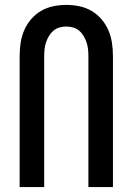

<svg xmlns="http://www.w3.org/2000/svg" viewBox="-20 -762 540 782"><path d="M60 0V-534Q60 -561 64 -587.5Q68 -614 78.5 -638.5Q89 -663 106.5 -683.5Q124 -704 147 -717.5Q170 -731 196.5 -736.5Q223 -742 250 -742Q277 -742 303.5 -736.5Q330 -731 353 -717.5Q376 -704 393.5 -683.5Q411 -663 421.5 -638.5Q432 -614 436 -587.5Q440 -561 440 -534V0H340V-534Q340 -548 338.5 -562Q337 -576 332.5 -589.5Q328 -603 320.5 -615.5Q313 -628 302.5 -637Q292 -646 278 -650Q264 -654 250 -654Q236 -654 222 -650Q208 -646 197.5 -637Q187 -628 179.5 -615.5Q172 -603 167.5 -589.5Q163 -576 161.5 -562Q160 -548 160 -534V0Z"/></svg>

Font: Iosevka Semibold
Style: Regular
Weight: 600
Monospace: yes
Designer: Belleve Invis
Foundry: Belleve Invis
Version: Version 33.2.3; ttfautohint (v1.8.4)